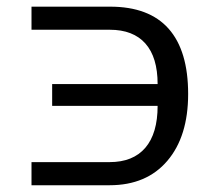

<svg xmlns="http://www.w3.org/2000/svg" viewBox="-20 -548 640 568"><path d="M73.2 -68.4H304.2Q373.5 -68.4 409.9 -110.8Q446.3 -153.3 446.3 -234.9H134.3V-299.3H446.3Q446.3 -378.4 410.2 -419.2Q374 -460 304.7 -460H73.2V-528.3H305.7Q420.9 -528.3 478.8 -463.1Q536.6 -397.9 536.6 -270Q536.6 -144.5 475.1 -72.3Q413.6 0 304.2 0H73.2Z"/></svg>

Font: Cousine
Style: Regular
Weight: 400
Monospace: yes
Designer: Steve Matteson
Foundry: Ascender Corporation
Version: Version 1.20